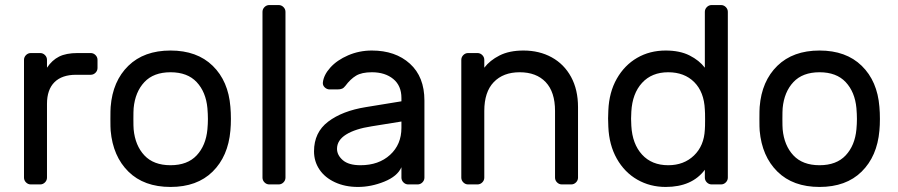

<svg xmlns="http://www.w3.org/2000/svg" viewBox="-20 -730 3553 760"><path d="M366 -493V-461Q366 -450 358 -442Q350 -434 339 -434H281Q225 -434 195.5 -404.5Q166 -375 166 -319V-27Q166 -16 158 -8Q150 0 139 0H102Q91 0 83 -8Q75 -16 75 -27V-493Q75 -504 83 -512Q91 -520 102 -520H139Q150 -520 158 -512Q166 -504 166 -493V-462Q186 -492 214 -506Q242 -520 287 -520H339Q350 -520 358 -512Q366 -504 366 -493Z M894 -259Q894 -235 892 -213Q883 -111 821.5 -50.5Q760 10 655 10Q550 10 488.5 -50.5Q427 -111 418 -213Q417 -224 417 -259Q417 -296 418 -307Q426 -409 488 -469.5Q550 -530 655 -530Q760 -530 822 -469.5Q884 -409 892 -307Q894 -285 894 -259ZM655 -444Q588 -444 551.5 -405Q515 -366 509 -302Q508 -290 508 -259Q508 -229 509 -218Q515 -154 551.5 -115Q588 -76 655 -76Q722 -76 758.5 -115Q795 -154 801 -218Q803 -240 803 -259Q803 -278 801 -302Q795 -366 758.5 -405Q722 -444 655 -444Z M1083 0H1046Q1035 0 1027 -8Q1019 -16 1019 -27V-683Q1019 -694 1027 -702Q1035 -710 1046 -710H1083Q1094 -710 1102 -702Q1110 -694 1110 -683V-27Q1110 -16 1102 -8Q1094 0 1083 0Z M1569 -329V-342Q1569 -391 1536.5 -417.5Q1504 -444 1452 -444Q1412 -444 1389.5 -430.5Q1367 -417 1347 -390Q1341 -382 1334 -379Q1327 -376 1315 -376H1285Q1274 -376 1265.5 -384Q1257 -392 1258 -403Q1261 -433 1287.5 -462.5Q1314 -492 1358 -511Q1402 -530 1452 -530Q1545 -530 1602.5 -478Q1660 -426 1660 -332V-27Q1660 -16 1652 -8Q1644 0 1633 0H1596Q1585 0 1577 -8Q1569 -16 1569 -27V-68Q1553 -32 1501 -11Q1449 10 1397 10Q1346 10 1306 -8.5Q1266 -27 1244.5 -59Q1223 -91 1223 -131Q1223 -206 1279 -248.5Q1335 -291 1428 -306ZM1569 -249 1451 -230Q1386 -220 1350 -197.5Q1314 -175 1314 -141Q1314 -116 1337 -96Q1360 -76 1407 -76Q1479 -76 1524 -117Q1569 -158 1569 -224Z M2241 0H2204Q2193 0 2185 -8Q2177 -16 2177 -27V-291Q2177 -366 2140 -405Q2103 -444 2037 -444Q1972 -444 1934.5 -405Q1897 -366 1897 -291V-27Q1897 -16 1889 -8Q1881 0 1870 0H1833Q1822 0 1814 -8Q1806 -16 1806 -27V-493Q1806 -504 1814 -512Q1822 -520 1833 -520H1870Q1881 -520 1889 -512Q1897 -504 1897 -493V-462Q1919 -491 1957.5 -510.5Q1996 -530 2052 -530Q2115 -530 2164 -503Q2213 -476 2240.5 -425.5Q2268 -375 2268 -306V-27Q2268 -16 2260 -8Q2252 0 2241 0Z M2770 -683Q2770 -694 2778 -702Q2786 -710 2797 -710H2834Q2845 -710 2853 -702Q2861 -694 2861 -683V-27Q2861 -16 2853 -8Q2845 0 2834 0H2797Q2786 0 2778 -8Q2770 -16 2770 -27V-58Q2719 10 2615 10Q2553 10 2502.5 -19Q2452 -48 2421.5 -102Q2391 -156 2388 -228L2387 -261L2388 -293Q2391 -365 2421.5 -418.5Q2452 -472 2502 -501Q2552 -530 2615 -530Q2671 -530 2709.5 -510.5Q2748 -491 2770 -462ZM2625 -444Q2560 -444 2521.5 -402Q2483 -360 2479 -288L2478 -260L2479 -232Q2483 -160 2521.5 -118Q2560 -76 2625 -76Q2687 -76 2727 -114.5Q2767 -153 2770 -217Q2771 -227 2771 -257Q2771 -286 2770 -296Q2767 -366 2728 -405Q2689 -444 2625 -444Z M3463 -259Q3463 -235 3461 -213Q3452 -111 3390.5 -50.5Q3329 10 3224 10Q3119 10 3057.5 -50.5Q2996 -111 2987 -213Q2986 -224 2986 -259Q2986 -296 2987 -307Q2995 -409 3057 -469.5Q3119 -530 3224 -530Q3329 -530 3391 -469.5Q3453 -409 3461 -307Q3463 -285 3463 -259ZM3224 -444Q3157 -444 3120.5 -405Q3084 -366 3078 -302Q3077 -290 3077 -259Q3077 -229 3078 -218Q3084 -154 3120.5 -115Q3157 -76 3224 -76Q3291 -76 3327.5 -115Q3364 -154 3370 -218Q3372 -240 3372 -259Q3372 -278 3370 -302Q3364 -366 3327.5 -405Q3291 -444 3224 -444Z"/></svg>

Font: Rubik
Style: Regular
Weight: 400
Designer: Hubert & Fischer
Foundry: Hubert & Fischer
Version: Version 1.100